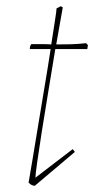

<svg xmlns="http://www.w3.org/2000/svg" viewBox="-20 -592 312 618"><path d="M92 6Q82 6 72 -4Q77 -33 85.5 -83.5Q94 -134 104 -195.5Q114 -257 124.5 -319Q135 -381 143 -434H76Q76 -445 81 -450Q99 -450 115 -450Q131 -450 145 -449Q152 -495 157 -526.5Q162 -558 162 -565L176 -572L182 -568Q173 -516 161 -449Q183 -449 206 -449.5Q229 -450 257 -453L263 -447L261 -434H158Q147 -367 135.5 -297.5Q124 -228 114.5 -168Q105 -108 99.5 -68.5Q94 -29 94 -20L214 -112L221 -103Z"/></svg>

Font: Labrada Thin
Style: Italic
Weight: 100
Italic angle: -7°
Designer: Mercedes Jáuregui
Foundry: Omnibus-Type Team
Version: Version 1.000; ttfautohint (v1.8.4.7-5d5b)